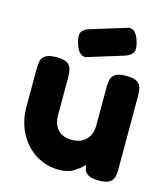

<svg xmlns="http://www.w3.org/2000/svg" viewBox="-108 -795 776 887"><g transform="rotate(15 280.0 -351.0)"><path d="M256 8Q194 8 144 -23.5Q94 -55 65 -110Q36 -165 36 -235V-416Q36 -436 39.5 -453Q43 -470 59 -481Q75 -492 112 -492Q148 -492 164 -481Q180 -470 183.5 -452.5Q187 -435 187 -415V-235Q187 -191 210.5 -166Q234 -141 277 -141Q320 -141 345 -166.5Q370 -192 370 -235V-417Q370 -436 373.5 -453Q377 -470 393 -481Q409 -492 446 -492Q482 -492 498 -481Q514 -470 517.5 -452.5Q521 -435 521 -416V-64Q521 -45 517 -28.5Q513 -12 497.5 -2Q482 8 446 8Q412 8 396.5 -1Q381 -10 377 -22.5Q373 -35 372 -46Q357 -30 328 -11Q299 8 256 8ZM241 -527Q208 -524 191 -577Q180 -612 187 -629Q194 -646 224 -656L400 -710Q433 -712 449 -659Q460 -625 452 -608Q444 -591 416 -581Z"/></g></svg>

Font: Fredoka SemiBold
Style: Regular
Weight: 600
Designer: Ben Nathan
Foundry: Milena B. Brandão, Ben Nathan
Version: Version 2.001